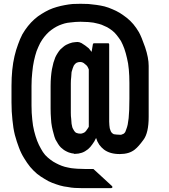

<svg xmlns="http://www.w3.org/2000/svg" viewBox="-20 -886 880 1002"><path d="M755.9 -542Q755.9 -453.1 755.9 -276.4Q755.9 -192.4 728.5 -156.2Q702.1 -120.1 685.5 -107.4Q685.5 -107.4 684.6 -106.4Q668.9 -93.8 649.4 -87.9Q628.9 -82 605.5 -82Q579.1 -82 558.6 -87.9Q538.1 -93.8 522.5 -105.5Q508.8 -116.2 498 -130.9Q487.3 -146.5 481.4 -166Q472.7 -146.5 461.9 -132.8Q452.1 -118.2 439.5 -107.4Q423.8 -94.7 407.2 -88.9Q389.6 -83 371.1 -83Q369.1 -83 367.2 -83Q365.2 -83 364.3 -85Q355.5 -85 347.7 -87.9Q338.9 -89.8 331.1 -93.8Q322.3 -97.7 313.5 -103.5Q305.7 -109.4 297.9 -116.2Q290 -124 283.2 -134.8Q276.4 -145.5 269.5 -158.2Q263.7 -171.9 259.8 -188.5Q254.9 -205.1 251 -224.6Q247.1 -244.1 246.1 -267.6Q244.1 -292 244.1 -319.3Q244.1 -359.4 244.1 -437.5Q244.1 -462.9 246.1 -485.4Q248 -506.8 251 -524.4Q254.9 -543 258.8 -558.6Q263.7 -574.2 268.6 -586.9Q274.4 -599.6 281.2 -609.4Q287.1 -619.1 294.9 -627.9Q302.7 -635.7 310.5 -641.6Q318.4 -648.4 326.2 -652.3Q334 -656.2 341.8 -659.2Q349.6 -662.1 357.4 -664.1Q364.3 -665 372.1 -666Q378.9 -667 384.8 -667Q393.6 -667 405.3 -661.1Q417 -654.3 424.8 -648.4Q434.6 -641.6 443.4 -633.8Q451.2 -625 458 -615.2Q460 -628.9 464.8 -655.3Q464.8 -657.2 466.8 -658.2Q467.8 -660.2 469.7 -660.2Q495.1 -660.2 544.9 -660.2Q546.9 -660.2 548.8 -658.2Q549.8 -657.2 549.8 -654.3Q549.8 -519.5 549.8 -251Q549.8 -241.2 550.8 -232.4Q551.8 -223.6 552.7 -216.8Q554.7 -210 556.6 -205.1Q558.6 -199.2 561.5 -195.3Q564.5 -192.4 567.4 -189.5Q571.3 -187.5 574.2 -185.5Q576.2 -184.6 589.8 -183.6Q602.5 -182.6 609.4 -182.6Q613.3 -182.6 617.2 -184.6Q621.1 -185.5 626 -188.5Q629.9 -191.4 633.8 -197.3Q636.7 -204.1 639.6 -212.9Q643.6 -222.7 646.5 -236.3Q648.4 -251 651.4 -269.5Q653.3 -288.1 654.3 -313.5Q655.3 -337.9 655.3 -370.1Q655.3 -397.5 655.3 -453.1Q655.3 -491.2 652.3 -523.4Q649.4 -556.6 642.6 -583Q636.7 -609.4 628.9 -631.8Q621.1 -653.3 611.3 -671.9Q600.6 -688.5 588.9 -703.1Q578.1 -716.8 565.4 -726.6Q552.7 -736.3 539.1 -744.1Q525.4 -751 510.7 -756.8Q497.1 -761.7 482.4 -764.6Q467.8 -768.6 454.1 -769.5Q439.5 -771.5 425.8 -771.5Q413.1 -772.5 400.4 -772.5Q387.7 -772.5 374 -771.5Q360.4 -770.5 345.7 -768.6Q332 -767.6 317.4 -763.7Q303.7 -759.8 289.1 -753.9Q275.4 -748 261.7 -739.3Q248 -730.5 235.4 -719.7Q222.7 -708 210.9 -693.4Q199.2 -678.7 189.5 -661.1Q179.7 -641.6 170.9 -619.1Q163.1 -595.7 157.2 -568.4Q151.4 -542 148.4 -508.8Q144.5 -475.6 144.5 -437.5Q144.5 -403.3 144.5 -335Q144.5 -295.9 148.4 -261.7Q151.4 -228.5 158.2 -202.1Q165 -174.8 173.8 -151.4Q182.6 -128.9 193.4 -110.4Q203.1 -91.8 215.8 -77.1Q228.5 -63.5 243.2 -52.7Q256.8 -42 272.5 -34.2Q287.1 -26.4 302.7 -20.5Q318.4 -14.6 335 -11.7Q350.6 -7.8 367.2 -6.8Q383.8 -4.9 399.4 -4.9Q415 -3.9 429.7 -3.9Q441.4 -3.9 464.8 -3.9Q466.8 -3.9 467.8 -3.9Q467.8 -3.9 468.8 -2.9Q501 27.3 565.4 85.9Q565.4 87.9 566.4 88.9Q566.4 90.8 566.4 92.8Q565.4 93.8 563.5 94.7Q562.5 95.7 560.5 95.7Q508.8 95.7 403.3 95.7Q387.7 95.7 370.1 94.7Q352.5 93.8 333 89.8Q313.5 87.9 293 82Q273.4 76.2 252.9 68.4Q232.4 60.5 212.9 47.9Q192.4 36.1 173.8 21.5Q155.3 5.9 137.7 -14.6Q121.1 -35.2 106.4 -59.6Q90.8 -84 79.1 -115.2Q67.4 -145.5 57.6 -181.6Q48.8 -216.8 44.9 -259.8Q40 -302.7 40 -352.5Q40 -380.9 40 -437.5Q40 -481.4 43.9 -520.5Q47.9 -559.6 55.7 -592.8Q63.5 -626 74.2 -654.3Q84 -682.6 96.7 -707Q110.4 -730.5 126 -750Q141.6 -769.5 160.2 -786.1Q177.7 -801.8 197.3 -813.5Q215.8 -825.2 236.3 -835Q255.9 -843.8 276.4 -849.6Q296.9 -855.5 318.4 -859.4Q338.9 -863.3 359.4 -865.2Q380.9 -866.2 400.4 -866.2Q419.9 -866.2 441.4 -865.2Q461.9 -863.3 483.4 -860.4Q504.9 -857.4 525.4 -852.5Q546.9 -846.7 566.4 -837.9Q585.9 -830.1 605.5 -818.4Q624 -806.6 641.6 -793Q660.2 -778.3 675.8 -759.8Q691.4 -741.2 705.1 -717.8Q717.8 -695.3 737.3 -639.6Q755.9 -584 755.9 -542ZM422.9 -551.8Q418.9 -556.6 412.1 -559.6Q405.3 -562.5 398.4 -562.5Q393.6 -562.5 388.7 -561.5Q384.8 -560.5 379.9 -558.6Q376 -556.6 372.1 -552.7Q368.2 -548.8 365.2 -543.9Q362.3 -538.1 359.4 -529.3Q356.4 -520.5 353.5 -509.8Q352.5 -498 351.6 -483.4Q349.6 -468.8 349.6 -450.2Q349.6 -399.4 349.6 -296.9Q349.6 -279.3 351.6 -265.6Q352.5 -251 353.5 -240.2Q355.5 -230.5 357.4 -221.7Q360.4 -213.9 364.3 -208Q367.2 -202.1 371.1 -198.2Q374 -194.3 378.9 -192.4Q383.8 -190.4 388.7 -189.5Q393.6 -188.5 399.4 -188.5Q407.2 -188.5 413.1 -191.4Q419.9 -193.4 424.8 -198.2Q430.7 -204.1 434.6 -210.9Q439.5 -216.8 443.4 -224.6Q443.4 -324.2 443.4 -523.4Q440.4 -532.2 435.5 -540Q430.7 -546.9 422.9 -551.8Z"/></svg>

Font: Typeface
Style: Regular
Weight: 400
Version: Version 1.0